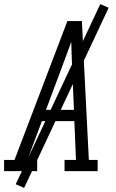

<svg xmlns="http://www.w3.org/2000/svg" viewBox="-50 -838 570 940"><path d="M-30 0V-55H21L280 -735H351L363 -490L385 -55H428V0H266V-55H322L314 -245H155L84 -55H132V0ZM175 -300H312L304 -490Q302 -526 301 -562Q300 -598 299 -633Q286 -597 272.5 -561.5Q259 -526 246 -490ZM68 82 27 64 441 -818 482 -800Z"/></svg>

Font: Iosevka Slab Light Oblique
Style: Regular
Weight: 300
Italic angle: -9°
Monospace: yes
Designer: Belleve Invis
Foundry: Belleve Invis
Version: Version 11.1.1; ttfautohint (v1.8.3)